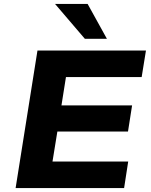

<svg xmlns="http://www.w3.org/2000/svg" viewBox="-20 -964 775 984"><path d="M60 0 172 -705H728L706 -569H318L295 -424H657L636 -290H274L249 -136H637L616 0ZM415 -765 262 -944H429L528 -765Z"/></svg>

Font: Nunito Sans 7pt SemiExpanded ExtraBold
Style: Italic
Weight: 800
Width: 6
Italic angle: -9°
Designer: Vernon Adams
Foundry: Vernon Adams
Version: Version 3.101;gftools[0.9.27]